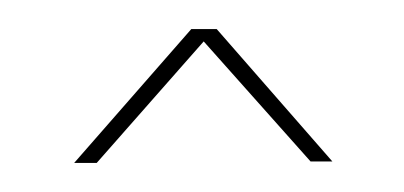

<svg xmlns="http://www.w3.org/2000/svg" viewBox="-20 -743 278 132"><path d="M31 -631H46.5L127.5 -723H111.5ZM193.5 -632H208.5L129 -723H112.5Z"/></svg>

Font: Anybody Thin Condensed
Style: Regular
Weight: 100
Width: 3
Version: Version 1.113;gftools[0.9.25]